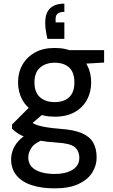

<svg xmlns="http://www.w3.org/2000/svg" viewBox="-20 -801 622 1053"><path d="M280 232Q208 232 154 214.5Q100 197 70.5 161Q41 125 41 73Q41 44 53 15.5Q65 -13 92 -38.5Q119 -64 165 -83L227 -39Q172 -19 153.5 8Q135 35 135 62Q135 93 153 113Q171 133 204 143Q237 153 279 153Q321 153 351.5 142.5Q382 132 398.5 112.5Q415 93 415 66Q415 27 390 6Q365 -15 292 -19Q234 -23 193 -30.5Q152 -38 124.5 -47.5Q97 -57 78 -69.5Q59 -82 46 -95V-118L147 -219L234 -191L118 -92L139 -140Q150 -132 160.5 -125.5Q171 -119 188 -113.5Q205 -108 235.5 -103Q266 -98 315 -94Q386 -89 429 -70.5Q472 -52 491 -19Q510 14 510 63Q510 106 486.5 144.5Q463 183 412 207.5Q361 232 280 232ZM280 -161Q216 -161 171 -186Q126 -211 102.5 -253.5Q79 -296 79 -350Q79 -403 103 -445.5Q127 -488 171.5 -513Q216 -538 280 -538Q345 -538 389.5 -513Q434 -488 457 -445.5Q480 -403 480 -350Q480 -296 457 -253.5Q434 -211 389.5 -186Q345 -161 280 -161ZM280 -241Q331 -241 359.5 -268Q388 -295 388 -349Q388 -404 359.5 -430.5Q331 -457 280 -457Q231 -457 200 -430.5Q169 -404 169 -349Q169 -295 199 -268Q229 -241 280 -241ZM368 -447 344 -526H551V-458ZM333 -781V-736Q308 -736 296.5 -726.5Q285 -717 285 -698V-678H333V-588H240Q234 -615 231 -635.5Q228 -656 228 -676Q228 -730 255 -755.5Q282 -781 333 -781Z"/></svg>

Font: DM Sans 9pt Medium
Style: Regular
Weight: 500
Version: Version 4.004;gftools[0.9.30]